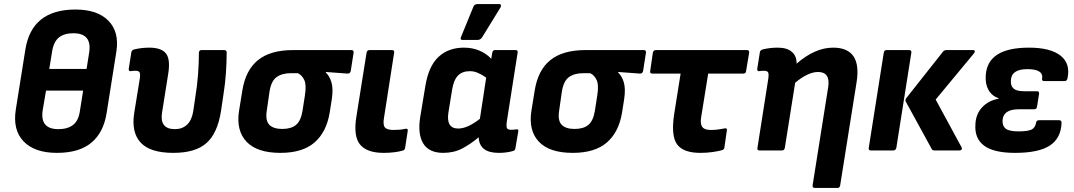

<svg xmlns="http://www.w3.org/2000/svg" viewBox="-20 -742 5299 947"><path d="M261 12Q151 12 96.5 -44.5Q42 -101 58 -202L105 -497Q136 -695 352 -695Q461 -695 515 -639.5Q569 -584 554 -488L506 -185Q491 -89 431 -38.5Q371 12 261 12ZM223 -402H407L420 -484Q434 -578 342 -578Q297 -578 271 -557.5Q245 -537 237 -488ZM268 -105Q313 -105 340 -125.5Q367 -146 374 -194L390 -295H207L191 -201Q175 -105 268 -105Z M835 12Q721 12 674 -38.5Q627 -89 642 -185L669 -351Q673 -377 668.5 -385Q664 -393 649 -393Q643 -393 636.5 -392.5Q630 -392 624 -391Q614 -390 615 -403L628 -485Q630 -496 645 -499Q662 -503 680.5 -505Q699 -507 716 -507Q775 -507 798 -479Q821 -451 810 -380L779 -185Q767 -105 843 -105Q879 -105 902.5 -127Q926 -149 933 -193L943 -261Q953 -321 957 -377Q961 -433 961 -481Q961 -495 974 -495H1086Q1098 -495 1098 -483Q1098 -438 1094.5 -384.5Q1091 -331 1082 -275L1070 -194Q1053 -85 998.5 -36.5Q944 12 835 12Z M1363 12Q1248 12 1196 -43Q1144 -98 1159 -195L1175 -294Q1191 -396 1252.5 -445.5Q1314 -495 1425 -495H1713Q1726 -495 1724 -482L1710 -392Q1707 -379 1695 -379L1587 -387V-384Q1605 -368 1614.5 -337Q1624 -306 1617 -256L1606 -186Q1590 -90 1531 -39Q1472 12 1363 12ZM1372 -106Q1416 -106 1440 -126Q1464 -146 1472 -195L1484 -272Q1492 -323 1481 -347Q1470 -371 1449 -381H1414Q1371 -381 1344 -361.5Q1317 -342 1309 -288L1296 -197Q1288 -148 1308 -127Q1328 -106 1372 -106Z M1872 12Q1790 12 1756 -29Q1722 -70 1738 -168L1788 -482Q1790 -495 1803 -495H1914Q1926 -495 1924 -482L1874 -161Q1868 -126 1878.5 -113.5Q1889 -101 1922 -101Q1937 -101 1953 -102.5Q1969 -104 1981 -107Q1993 -109 1991 -96L1978 -12Q1976 -1 1965 1Q1949 6 1924 9Q1899 12 1872 12Z M2166 12Q2096 12 2067.5 -34.5Q2039 -81 2053 -167L2078 -318Q2094 -416 2143 -461.5Q2192 -507 2268 -507Q2311 -507 2345.5 -492Q2380 -477 2403 -452L2408 -482Q2410 -495 2422 -495H2523Q2536 -495 2533 -482L2480 -144Q2476 -116 2481 -109Q2486 -102 2500 -102Q2508 -102 2514.5 -102.5Q2521 -103 2527 -104Q2539 -106 2536 -92L2522 -10Q2521 1 2506 4Q2491 8 2474.5 10Q2458 12 2440 12Q2344 12 2341 -65Q2302 -32 2260.5 -10Q2219 12 2166 12ZM2192 -189Q2179 -108 2240 -108Q2286 -108 2347 -156L2378 -359Q2359 -373 2338.5 -382Q2318 -391 2298 -391Q2260 -391 2239 -369.5Q2218 -348 2210 -300ZM2261 -545Q2254 -545 2252.5 -549.5Q2251 -554 2254 -560L2315 -709Q2320 -722 2336 -722H2442Q2449 -722 2450.5 -717Q2452 -712 2449 -706L2358 -558Q2350 -545 2335 -545Z M2805 12Q2690 12 2638 -43Q2586 -98 2601 -195L2617 -294Q2633 -396 2694.5 -445.5Q2756 -495 2867 -495H3155Q3168 -495 3166 -482L3152 -392Q3149 -379 3137 -379L3029 -387V-384Q3047 -368 3056.5 -337Q3066 -306 3059 -256L3048 -186Q3032 -90 2973 -39Q2914 12 2805 12ZM2814 -106Q2858 -106 2882 -126Q2906 -146 2914 -195L2926 -272Q2934 -323 2923 -347Q2912 -371 2891 -381H2856Q2813 -381 2786 -361.5Q2759 -342 2751 -288L2738 -197Q2730 -148 2750 -127Q2770 -106 2814 -106Z M3434 12Q3351 12 3320 -29.5Q3289 -71 3305 -178L3337 -379H3198Q3184 -379 3187 -392L3200 -482Q3203 -495 3215 -495H3664Q3677 -495 3675 -482L3660 -392Q3659 -379 3646 -379H3473L3438 -162Q3433 -130 3444 -115.5Q3455 -101 3485 -101Q3505 -101 3523.5 -103.5Q3542 -106 3556 -109Q3567 -111 3565 -98L3553 -15Q3552 -4 3540 -1Q3522 4 3494 8Q3466 12 3434 12Z M3726 0Q3713 0 3716 -13L3769 -351Q3773 -377 3768.5 -385Q3764 -393 3749 -393Q3742 -393 3736 -392.5Q3730 -392 3724 -391Q3714 -390 3715 -403L3728 -485Q3730 -496 3745 -499Q3779 -507 3816 -507Q3862 -507 3886 -486Q3910 -465 3909 -428Q4000 -507 4089 -507Q4232 -507 4205 -337L4124 172Q4122 185 4111 185H4000Q3986 185 3988 172L4065 -313Q4076 -387 4015 -387Q3966 -387 3902 -334L3851 -13Q3849 0 3837 0Z M4589 0Q4578 0 4575 -8L4447 -242Q4444 -250 4450 -258L4631 -487Q4637 -495 4648 -495H4779Q4787 -495 4788 -490Q4789 -485 4784 -479L4595 -251L4723 -15Q4726 -9 4723 -4.5Q4720 0 4713 0ZM4275 0Q4263 0 4265 -13L4339 -482Q4341 -495 4353 -495H4464Q4477 -495 4475 -482L4401 -13Q4398 0 4386 0Z M4986 12Q4882 12 4834 -23.5Q4786 -59 4791 -129Q4793 -179 4824 -212.5Q4855 -246 4905 -255L4906 -257Q4872 -269 4855.5 -298.5Q4839 -328 4842 -370Q4850 -507 5055 -507Q5161 -507 5211 -467.5Q5261 -428 5245 -355Q5242 -342 5231 -342H5130Q5118 -342 5120 -354Q5128 -401 5047 -401Q4968 -401 4966 -345Q4964 -319 4979 -305.5Q4994 -292 5031 -292H5094Q5107 -292 5105 -279L5095 -216Q5093 -203 5081 -203H5005Q4929 -203 4925 -150Q4923 -121 4940.5 -107.5Q4958 -94 5002 -94Q5050 -94 5068 -103Q5086 -112 5090 -136Q5092 -149 5104 -149H5204Q5216 -149 5216 -136Q5213 -60 5158 -24Q5103 12 4986 12Z"/></svg>

Font: Sofia Sans ExtraBold
Style: Italic
Weight: 800
Italic angle: -9°
Designer: Botio Nikoltchev, Ani Petrova
Foundry: lettersoup
Version: Version 4.100; ttfautohint (v1.8.4.7-5d5b)